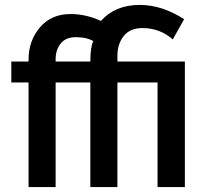

<svg xmlns="http://www.w3.org/2000/svg" viewBox="-20 -760 836 780"><path d="M96 0V-425H26V-510H96V-518Q96 -594 142 -648.5Q188 -703 267 -703Q329 -703 390 -675Q448 -740 548 -740Q638 -740 728 -682L682 -600Q629 -646 559 -646Q508 -646 482.5 -613.5Q457 -581 457 -534V-510H731V0H620V-425H457V0H347V-425H206V0ZM206 -510H347Q347 -570 359 -593Q332 -609 288 -609Q247 -609 226.5 -583Q206 -557 206 -520Z"/></svg>

Font: Raleway
Style: Regular
Weight: 600
Designer: Matt McInerney, Pablo Impallari, Rodrigo Fuenzalida
Foundry: Matt McInerney, Pablo Impallari, Rodrigo Fuenzalida
Version: Version 1.000;PS 001.001;hotconv 1.0.56; ttfautohint (v1.5)